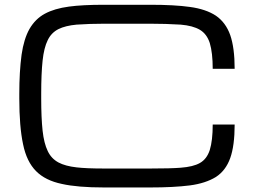

<svg xmlns="http://www.w3.org/2000/svg" viewBox="-20 -786 1081 821"><path d="M62.5 -384.8Q62.5 -479.5 72.3 -552.2Q82 -619.6 106 -662.1Q130.9 -705.1 171.4 -727.1Q212.4 -749.5 274.9 -757.8Q332.5 -765.6 425.3 -765.6H622.1Q727.1 -765.6 792 -756.3Q860.4 -747.1 903.3 -718.8Q945.3 -689.9 964.4 -636.2Q983.4 -581.5 983.4 -491.7H889.6Q889.6 -560.1 877 -602.1Q864.3 -641.1 834.5 -658.7Q804.7 -676.3 752.4 -680.7Q689 -684.6 622.1 -684.6H425.3Q364.7 -684.6 307.6 -680.7Q259.8 -676.3 230 -661.6Q199.2 -646 184.1 -614.3Q168 -582 162.1 -526.4Q156.2 -470.7 156.2 -384.8V-365.2Q156.2 -282.2 162.1 -227.5Q168 -173.3 184.1 -140.1Q199.2 -107.9 230 -91.3Q259.3 -75.7 307.6 -70.3Q348.6 -65.4 425.3 -65.4H622.1Q710.9 -65.4 752.4 -68.8Q806.2 -72.8 834.5 -88.9Q864.3 -105.5 877 -144.5Q889.6 -185.5 889.6 -253.4H983.4Q983.4 -163.1 964.4 -109.9Q945.3 -56.6 903.3 -29.3Q858.9 -2 792 6.8Q722.7 15.6 622.1 15.6H425.3Q311.5 15.6 244.6 0.5Q173.8 -14.2 134.3 -54.2Q93.8 -94.7 78.6 -169.4Q62.5 -245.1 62.5 -365.2Z"/></svg>

Font: Michroma+
Style: Regular
Weight: 400
Designer: beogot
Foundry: beogot
Version: Version